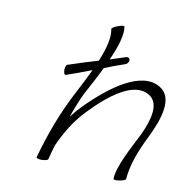

<svg xmlns="http://www.w3.org/2000/svg" viewBox="-118 -930 1026 1055"><g transform="rotate(15 394.5 -403.0)"><path d="M218 -475C264 -495 309 -517 354 -539C337 -493 318 -446 300 -403C243 -269 206 -133 181 3C180 8 193 11 210 10C228 8 244 3 246 -3C250 -29 255 -57 261 -85C287 -161 324 -240 381 -309C473 -424 593 -535 687 -489C755 -456 736 -358 704 -269C667 -177 615 -59 620 8C619 13 634 14 652 9C671 5 686 -3 687 -8C686 -91 712 -178 746 -264C790 -377 820 -504 734 -546C619 -603 467 -471 351 -331C332 -308 315 -284 299 -259C312 -310 326 -357 341 -397C363 -449 389 -508 411 -566C447 -584 483 -601 519 -617C530 -621 537 -634 536 -644C535 -655 525 -660 515 -656C487 -644 458 -632 430 -620C458 -701 474 -774 461 -816C460 -820 444 -817 426 -808C408 -800 394 -789 395 -784C409 -738 397 -670 374 -598C320 -576 266 -555 212 -531C206 -529 203 -514 204 -499C206 -483 212 -473 218 -475Z"/></g></svg>

Font: Nupuram ExtraLight Oblique
Style: Regular
Weight: 200
Designer: Santhosh Thottingal (santhosh.thottingal@gmail.com)
Foundry: SMC
Version: Version 1.000